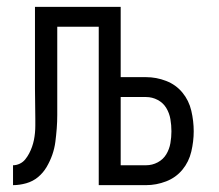

<svg xmlns="http://www.w3.org/2000/svg" viewBox="-20 -540 640 560"><path d="M18 0V-58Q28 -58 37.5 -62.5Q47 -67 53.5 -75Q60 -83 65 -92.5Q70 -102 73.5 -112Q77 -122 79 -132Q81 -142 82 -152.5Q83 -163 83 -173.5Q83 -184 83 -194Q83 -216 82.5 -237.5Q82 -259 82 -281V-520H332V-315H406Q436 -315 464.5 -304Q493 -293 512 -270Q531 -247 538 -217Q545 -187 545 -157Q545 -128 538 -98Q531 -68 512 -45Q493 -22 464.5 -11Q436 0 406 0H268V-462H147V-281Q147 -272 147 -263Q147 -254 147 -244Q147 -225 147 -205Q147 -185 145.5 -165.5Q144 -146 141.5 -126.5Q139 -107 132.5 -88.5Q126 -70 116 -53Q106 -36 91 -23.5Q76 -11 56.5 -5.5Q37 0 18 0ZM406 -58Q424 -58 440 -66.5Q456 -75 465 -90Q474 -105 477 -122.5Q480 -140 480 -157Q480 -175 477 -192.5Q474 -210 465 -225Q456 -240 440 -248.5Q424 -257 406 -257H332V-58Z"/></svg>

Font: Iosevka Custom Light Extended
Style: Regular
Weight: 300
Width: 7
Monospace: yes
Designer: Belleve Invis
Foundry: Belleve Invis
Version: Version 11.2.4; ttfautohint (v1.8.4)